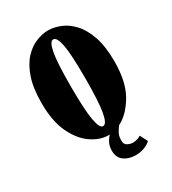

<svg xmlns="http://www.w3.org/2000/svg" viewBox="-169 -622 769 860"><g transform="rotate(-30 216.0 -191.5)"><path d="M215.5 11Q173.5 11 130 -18.2Q86.5 -47.5 57.2 -108.2Q28 -169 28 -263.5Q28 -340.5 45.8 -392.2Q63.5 -444 91.8 -474.5Q120 -505 152.8 -518.2Q185.5 -531.5 215.5 -531.5Q245.5 -531.5 278.5 -518.2Q311.5 -505 340 -474.5Q368.5 -444 386.5 -392.2Q404.5 -340.5 404.5 -263.5Q404.5 -156.5 366.8 -92.8Q329 -29 279.5 -4.5Q269 9 261.2 23.8Q253.5 38.5 253.5 61.5Q253.5 80.5 267.8 87.5Q282 94.5 293.5 94.5Q306.5 94.5 317.5 91Q328.5 87.5 336 82.5L356 121.5Q343 134 322.2 141.8Q301.5 149.5 277.5 149.5Q242.5 149.5 218.2 132Q194 114.5 194 79Q194 56.5 202.2 39.8Q210.5 23 222.5 11Q219 11 215.5 11ZM215.5 -36.5Q234.5 -36.5 244 -88.8Q253.5 -141 253.5 -263.5Q253.5 -386.5 244 -435.8Q234.5 -485 215.5 -485Q198 -485 188.5 -435.8Q179 -386.5 179 -263.5Q179 -141 188.5 -88.8Q198 -36.5 215.5 -36.5Z"/></g></svg>

Font: Imbue 10pt Black
Style: Regular
Weight: 900
Designer: Tyler Finck
Foundry: Etcetera Type Company
Version: Version 1.102; ttfautohint (v1.8.3)